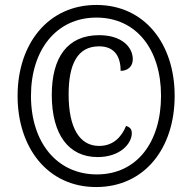

<svg xmlns="http://www.w3.org/2000/svg" viewBox="-20 -745 776 775"><path d="M368 10C563 10 685 -146 685 -358C685 -568 564 -725 369 -725C174 -725 51 -568 51 -358C51 -149 172 10 368 10ZM371 -41C210 -41 105 -170 105 -358C105 -543 207 -674 369 -674C531 -674 630 -545 630 -358C630 -172 533 -41 371 -41ZM374 -111C466 -111 512 -166 512 -207C512 -224 505 -231 489 -237C471 -193 438 -156 380 -156C301 -156 257 -229 257 -364C257 -485 292 -558 380 -558C448 -558 467 -509 467 -459C494 -459 516 -475 516 -506C516 -553 474 -603 380 -603C252 -603 189 -513 189 -362C189 -202 257 -111 374 -111Z"/></svg>

Font: Noto Serif Bengali Condensed
Style: Bold
Weight: 700
Width: 3
Designer: Juan Bruce, Universal Thirst, Indian Type Foundry and the Monotype Design Team.
Foundry: Monotype Imaging Inc.
Version: Version 2.003